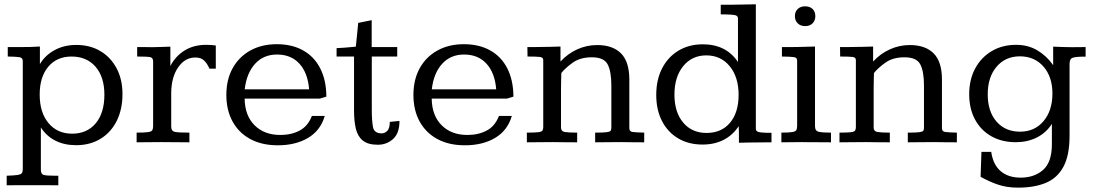

<svg xmlns="http://www.w3.org/2000/svg" viewBox="-20 -653 5017 881"><path d="M10.7 197.3V153.3Q45.4 152.3 60.1 149.9Q77.6 147 81.1 140.4Q84.5 133.8 84.5 123V-373Q84.5 -388.7 67.9 -390.9Q51.3 -393.1 15.6 -393.6V-437Q30.8 -437 45.4 -437Q60.1 -437 74.7 -437Q96.7 -437 118.9 -437.5Q141.1 -438 163.1 -439.5V-358.9Q187.5 -399.9 231 -423.3Q274.4 -446.8 330.1 -446.8Q393.1 -446.8 440.7 -418.5Q488.3 -390.1 515.1 -339.4Q542 -288.6 542 -221.7Q542 -150.9 515.4 -97.9Q488.8 -44.9 440.9 -15.9Q393.1 13.2 329.1 13.2Q275.9 13.2 235.1 -7.1Q194.3 -27.3 167.5 -67.9V125Q167.5 146 180.4 149.7Q193.4 153.3 230.5 153.3H247.6V197.3Q240.7 197.3 222.7 197Q204.6 196.8 183.6 196.8Q162.6 196.8 146.5 196.8Q130.4 196.8 127.4 196.8Q124.5 196.8 108.6 196.8Q92.8 196.8 72.3 196.8Q51.8 196.8 34.4 197Q17.1 197.3 10.7 197.3ZM311 -39.6Q379.4 -39.6 419.2 -87.2Q459 -134.8 459 -218.3Q459 -299.8 418.5 -346.7Q377.9 -393.6 308.1 -393.6Q240.7 -393.6 201.4 -346.7Q162.1 -299.8 162.1 -219.2Q162.1 -136.7 202.6 -88.1Q243.2 -39.6 311 -39.6Z M606.9 0V-44.4Q644.5 -44.4 660.2 -46.9Q675.8 -49.3 679.2 -56.2Q682.6 -63 682.6 -76.2V-371.1Q682.6 -388.2 669.2 -390.9Q655.8 -393.6 609.4 -393.6V-437Q616.7 -437 633.1 -437Q649.4 -437 663.6 -436.8Q677.7 -436.5 677.7 -436.5Q697.8 -436.5 718.8 -437.5Q739.7 -438.5 761.7 -439V-350.1Q785.2 -395.5 827.1 -421.4Q869.1 -447.3 925.8 -447.3Q947.8 -447.3 970.2 -444.3V-337.9Q962.9 -337.9 955.6 -337.9Q948.2 -337.9 940.9 -337.9Q931.2 -361.3 916.7 -375.2Q902.3 -389.2 876.5 -389.2Q828.6 -389.2 797.6 -344.2Q766.6 -299.3 765.6 -228Q765.6 -228 765.6 -212.6Q765.6 -197.3 765.6 -174.6Q765.6 -151.9 765.6 -128.7Q765.6 -105.5 765.6 -89.4Q765.6 -73.2 765.6 -71.8Q765.6 -50.8 783.7 -47.6Q801.8 -44.4 849.1 -44.4V0Q818.4 0 789.1 -0.5Q759.8 -1 717.8 -1Q681.6 -1 657.5 -0.5Q633.3 0 606.9 0Z M1254.9 13.7Q1181.2 13.7 1128.2 -15.1Q1075.2 -43.9 1046.9 -95.9Q1018.6 -147.9 1018.6 -217.3Q1018.6 -287.6 1047.4 -339.8Q1076.2 -392.1 1128.4 -421.1Q1180.7 -450.2 1250 -450.2Q1320.3 -450.2 1371.1 -421.6Q1421.9 -393.1 1449.5 -339.1Q1477.1 -285.2 1477.5 -209.5L1448.2 -200.7H1102.5Q1103.5 -122.6 1148.2 -78.1Q1192.9 -33.7 1266.1 -33.7Q1316.9 -33.7 1355 -54Q1393.1 -74.2 1411.1 -121.1H1470.2Q1450.7 -54.2 1393.6 -20.3Q1336.4 13.7 1254.9 13.7ZM1103 -243.2H1398.4Q1392.6 -317.9 1354.2 -360.4Q1315.9 -402.8 1251 -402.8Q1189 -402.8 1150.1 -359.9Q1111.3 -316.9 1103 -243.2Z M1713.9 11.2Q1668.5 11.2 1644.8 -8.1Q1621.1 -27.3 1612.8 -62.5Q1604.5 -97.7 1604.5 -144.5V-393.6H1524.4V-432.1Q1540.5 -432.6 1561.3 -434.3Q1582 -436 1597.4 -437.5Q1612.8 -439 1612.8 -439Q1613.3 -443.8 1615 -460.7Q1616.7 -477.5 1618.7 -497.3Q1620.6 -517.1 1622.1 -532Q1623.5 -546.9 1623.5 -547.9L1685.5 -560.5V-437H1802.7V-393.6H1686V-148.9Q1686 -99.6 1691.4 -70.3Q1696.8 -41 1731.4 -41Q1745.6 -41 1757.1 -52.7Q1768.6 -64.5 1768.6 -93.8L1813 -98.1Q1813 -41 1783.4 -14.9Q1753.9 11.2 1713.9 11.2Z M2113.3 13.7Q2039.6 13.7 1986.6 -15.1Q1933.6 -43.9 1905.3 -95.9Q1877 -147.9 1877 -217.3Q1877 -287.6 1905.8 -339.8Q1934.6 -392.1 1986.8 -421.1Q2039.1 -450.2 2108.4 -450.2Q2178.7 -450.2 2229.5 -421.6Q2280.3 -393.1 2307.9 -339.1Q2335.4 -285.2 2335.9 -209.5L2306.6 -200.7H1960.9Q1961.9 -122.6 2006.6 -78.1Q2051.3 -33.7 2124.5 -33.7Q2175.3 -33.7 2213.4 -54Q2251.5 -74.2 2269.5 -121.1H2328.6Q2309.1 -54.2 2252 -20.3Q2194.8 13.7 2113.3 13.7ZM1961.4 -243.2H2256.8Q2251 -317.9 2212.6 -360.4Q2174.3 -402.8 2109.4 -402.8Q2047.4 -402.8 2008.5 -359.9Q1969.7 -316.9 1961.4 -243.2Z M2397.5 0Q2397.5 -3.9 2397.5 -9.8Q2397.5 -15.6 2397.5 -22.2Q2397.5 -28.8 2397.5 -34.7Q2397.5 -40.5 2397.5 -44.4Q2434.1 -44.4 2449.7 -46.4Q2465.3 -48.3 2469 -54Q2472.7 -59.6 2472.7 -69.8V-377.4Q2472.7 -389.6 2458.3 -391.6Q2443.8 -393.6 2400.4 -393.6Q2400.4 -398.9 2400.4 -407.2Q2400.4 -415.5 2400.1 -423.8Q2399.9 -432.1 2399.9 -437Q2416.5 -437 2431.9 -437Q2447.3 -437 2461.9 -437.5Q2485.8 -437.5 2508.1 -438.2Q2530.3 -439 2551.8 -439.5V-370.6Q2585 -406.7 2628.4 -426.5Q2671.9 -446.3 2720.2 -446.3Q2791.5 -446.3 2829.6 -408Q2867.7 -369.6 2867.7 -288.1V-64.5Q2867.7 -49.3 2882.8 -47.4Q2897.9 -45.4 2936 -44.4V0Q2912.1 0 2888.9 -0.2Q2865.7 -0.5 2831.5 -1Q2795.9 -1 2767.6 -0.5Q2739.3 0 2710.9 0V-44.4Q2748 -44.4 2763.4 -46.4Q2778.8 -48.3 2782 -53.2Q2785.2 -58.1 2785.2 -66.9V-259.8Q2785.2 -325.7 2768.1 -357.9Q2751 -390.1 2695.8 -390.1Q2642.6 -390.1 2608.4 -365.7Q2574.2 -341.3 2555.7 -317.9Q2555.2 -299.8 2554.7 -281.5Q2554.2 -263.2 2554.2 -243.7V-67.4Q2554.2 -50.3 2571.5 -47.4Q2588.9 -44.4 2628.4 -44.4V0Q2603 0 2578.4 -0.2Q2553.7 -0.5 2518.1 -1Q2481.4 -1 2453.1 -0.5Q2424.8 0 2397.5 0Z M3203.6 10.3Q3139.6 10.3 3091.8 -18.1Q3043.9 -46.4 3017.6 -97.7Q2991.2 -148.9 2991.2 -217.3Q2991.2 -287.1 3018.1 -339.4Q3044.9 -391.6 3093.3 -420.7Q3141.6 -449.7 3205.1 -449.7Q3311.5 -449.7 3366.2 -368.7V-567.9Q3366.2 -580.6 3353 -583.5Q3339.8 -586.4 3308.6 -586.9Q3303.7 -586.9 3298.3 -586.9Q3293 -586.9 3287.1 -586.9V-631.3Q3299.3 -631.3 3311 -631.3Q3322.8 -631.3 3334.5 -631.3Q3364.7 -631.8 3393.8 -632.3Q3422.9 -632.8 3448.2 -633.3V-62.5Q3448.2 -51.3 3459 -47.9Q3469.7 -44.4 3500.5 -43.5Q3504.9 -43.5 3509.8 -43.5Q3514.6 -43.5 3520 -43.5V0Q3506.3 0.5 3492.4 0.2Q3478.5 0 3464.4 0.5Q3439.9 0.5 3416.3 1Q3392.6 1.5 3370.6 2Q3370.6 1 3370.6 -14.6Q3370.6 -30.3 3370.4 -48.3Q3370.1 -66.4 3369.6 -74.2Q3342.3 -32.7 3300.3 -11.2Q3258.3 10.3 3203.6 10.3ZM3222.2 -43Q3290.5 -43 3329.8 -89.8Q3369.1 -136.7 3369.1 -217.8Q3369.1 -299.3 3328.4 -349.1Q3287.6 -398.9 3220.7 -398.9Q3155.3 -398.9 3115 -349.6Q3074.7 -300.3 3074.7 -218.8Q3074.7 -138.2 3114.7 -90.6Q3154.8 -43 3222.2 -43Z M3565.4 0V-44.4Q3601.1 -44.4 3616 -47.1Q3630.9 -49.8 3634.3 -56.6Q3637.7 -63.5 3637.7 -76.2V-375.5Q3637.7 -389.2 3622.1 -391.1Q3606.4 -393.1 3567.9 -393.6Q3567.9 -404.8 3567.9 -415.5Q3567.9 -426.3 3567.9 -437Q3587.9 -437 3606.9 -437Q3626 -437 3644 -437.5Q3663.6 -438 3682.1 -438.5Q3700.7 -439 3719.7 -439.5V-74.2Q3719.7 -52.2 3736.6 -48.3Q3753.4 -44.4 3793 -44.4V0Q3780.3 0 3759 -0.2Q3737.8 -0.5 3715.6 -0.5Q3693.4 -0.5 3677.2 -0.7Q3661.1 -1 3658.2 -1Q3630.9 -1 3609.4 -0.5Q3587.9 0 3565.4 0ZM3674.8 -533.2Q3653.3 -533.2 3640.4 -545.9Q3627.4 -558.6 3627.4 -579.1Q3627.4 -599.6 3640.4 -611.8Q3653.3 -624 3674.3 -624Q3695.8 -624 3708.5 -611.8Q3721.2 -599.6 3721.2 -578.6Q3721.2 -558.6 3708.5 -545.9Q3695.8 -533.2 3674.8 -533.2Z M3832 0Q3832 -3.9 3832 -9.8Q3832 -15.6 3832 -22.2Q3832 -28.8 3832 -34.7Q3832 -40.5 3832 -44.4Q3868.7 -44.4 3884.3 -46.4Q3899.9 -48.3 3903.6 -54Q3907.2 -59.6 3907.2 -69.8V-377.4Q3907.2 -389.6 3892.8 -391.6Q3878.4 -393.6 3835 -393.6Q3835 -398.9 3835 -407.2Q3835 -415.5 3834.7 -423.8Q3834.5 -432.1 3834.5 -437Q3851.1 -437 3866.5 -437Q3881.8 -437 3896.5 -437.5Q3920.4 -437.5 3942.6 -438.2Q3964.8 -439 3986.3 -439.5V-370.6Q4019.5 -406.7 4063 -426.5Q4106.4 -446.3 4154.8 -446.3Q4226.1 -446.3 4264.2 -408Q4302.2 -369.6 4302.2 -288.1V-64.5Q4302.2 -49.3 4317.4 -47.4Q4332.5 -45.4 4370.6 -44.4V0Q4346.7 0 4323.5 -0.2Q4300.3 -0.5 4266.1 -1Q4230.5 -1 4202.1 -0.5Q4173.8 0 4145.5 0V-44.4Q4182.6 -44.4 4198 -46.4Q4213.4 -48.3 4216.6 -53.2Q4219.7 -58.1 4219.7 -66.9V-259.8Q4219.7 -325.7 4202.6 -357.9Q4185.5 -390.1 4130.4 -390.1Q4077.1 -390.1 4043 -365.7Q4008.8 -341.3 3990.2 -317.9Q3989.7 -299.8 3989.3 -281.5Q3988.8 -263.2 3988.8 -243.7V-67.4Q3988.8 -50.3 4006.1 -47.4Q4023.4 -44.4 4063 -44.4V0Q4037.6 0 4012.9 -0.2Q3988.3 -0.5 3952.6 -1Q3916 -1 3887.7 -0.5Q3859.4 0 3832 0Z M4651.4 208Q4600.1 208 4559.8 194.3Q4519.5 180.7 4479.5 158.2L4483.4 43.9Q4483.9 43.9 4495.1 43.9Q4506.3 43.9 4517.3 43.9Q4528.3 43.9 4528.3 43.9Q4536.6 102.1 4571.3 132.1Q4606 162.1 4663.6 162.1Q4725.6 162.1 4765.9 127Q4806.2 91.8 4806.6 10.3Q4806.6 9.8 4806.6 -4.4Q4806.6 -18.6 4806.6 -37.1Q4806.6 -55.7 4806.6 -70.1Q4806.6 -84.5 4806.6 -84.5Q4779.8 -43 4736.8 -21.7Q4693.8 -0.5 4641.1 -0.5Q4577.1 -0.5 4528.8 -27.8Q4480.5 -55.2 4453.9 -104.7Q4427.2 -154.3 4427.2 -220.7Q4427.2 -287.6 4454.6 -338.6Q4481.9 -389.6 4530.5 -418.5Q4579.1 -447.3 4642.6 -447.3Q4697.3 -447.3 4740 -421.9Q4782.7 -396.5 4812.5 -354V-439Q4834.5 -438 4856.2 -437.3Q4877.9 -436.5 4899.4 -436.5Q4918.5 -436.5 4932.9 -436.8Q4947.3 -437 4961.4 -437V-393.1Q4953.6 -393.1 4946.8 -393.1Q4939.9 -393.1 4934.1 -392.6Q4900.4 -391.1 4894 -383.1Q4887.7 -375 4887.7 -356V-30.3Q4887.7 61 4859.1 113Q4830.6 165 4777.8 186.5Q4725.1 208 4651.4 208ZM4660.6 -48.8Q4727.5 -48.8 4768.3 -97.2Q4809.1 -145.5 4809.1 -224.1Q4809.1 -300.3 4768.1 -347.4Q4727.1 -394.5 4659.7 -394.5Q4593.3 -394.5 4552.7 -346.7Q4512.2 -298.8 4512.2 -220.2Q4512.2 -141.6 4552.5 -95.2Q4592.8 -48.8 4660.6 -48.8Z"/></svg>

Font: Kameron
Style: Regular
Weight: 400
Designer: Vernon Adams
Foundry: Vernon Adams
Version: Version 1.100